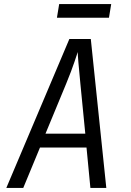

<svg xmlns="http://www.w3.org/2000/svg" viewBox="-20 -921 640 941"><path d="M94 0H11L320 -730H425L501 0H423L404 -198H176ZM203 -266H398L374 -510Q361 -642 361 -666Q359 -660 345 -618Q331 -576 304 -510ZM514 -834H259L270 -901H525Z"/></svg>

Font: JetBrains Mono Semi Light
Style: Italic
Weight: 350
Italic angle: -9°
Monospace: yes
Designer: Philipp Nurullin, Konstantin Bulenkov
Foundry: JetBrains
Version: 2.002